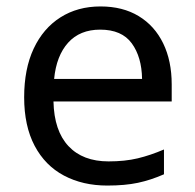

<svg xmlns="http://www.w3.org/2000/svg" viewBox="-20 -566 604 596"><path d="M292 -546Q361 -546 410.5 -516Q460 -486 486.5 -431.5Q513 -377 513 -304V-251H146Q148 -160 192.5 -112.5Q237 -65 317 -65Q368 -65 407.5 -74.5Q447 -84 489 -102V-25Q448 -7 408 1.5Q368 10 313 10Q237 10 178.5 -21Q120 -52 87.5 -113.5Q55 -175 55 -264Q55 -352 84.5 -415Q114 -478 167.5 -512Q221 -546 292 -546ZM291 -474Q228 -474 191.5 -433.5Q155 -393 148 -321H421Q420 -389 389 -431.5Q358 -474 291 -474Z"/></svg>

Font: Noto Sans Carian
Style: Regular
Weight: 400
Designer: Monotype Design Team
Foundry: Monotype Imaging Inc.
Version: Version 2.002; ttfautohint (v1.8.4.7-5d5b)